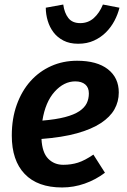

<svg xmlns="http://www.w3.org/2000/svg" viewBox="-20 -812 561 847"><path d="M504 -404Q504 -364 485 -330Q466 -296 425 -269Q384 -242 319.5 -224Q255 -206 163 -199Q166 -139 192.5 -112Q219 -85 259 -85Q294 -85 324 -94.5Q354 -104 392 -130L443 -50Q402 -19 353.5 -2Q305 15 254 15Q146 15 89 -44.5Q32 -104 32 -214Q32 -289 54 -350Q76 -411 114.5 -454Q153 -497 205.5 -520.5Q258 -544 320 -544Q408 -544 456 -506.5Q504 -469 504 -404ZM312 -453Q262 -453 221 -407.5Q180 -362 167 -280Q227 -285 267 -295.5Q307 -306 330 -321.5Q353 -337 362.5 -356.5Q372 -376 372 -400Q372 -426 356 -439.5Q340 -453 312 -453ZM325 -619Q287 -619 260 -633Q233 -647 216 -669.5Q199 -692 190.5 -720.5Q182 -749 182 -778L259 -792Q264 -755 281.5 -732.5Q299 -710 334 -710Q369 -710 394 -732.5Q419 -755 434 -792L507 -778Q500 -749 485 -720.5Q470 -692 447.5 -669.5Q425 -647 394.5 -633Q364 -619 325 -619Z"/></svg>

Font: Xgbmvzvtohvqztyvzapvmeyoton
Style: Regular
Weight: 500
Italic angle: -8°
Designer: Carrois Corporate & Edenspiekermann
Foundry: Carrois Corporate GbR & Edenspiekermann AG
Version: Version 2.001